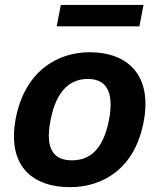

<svg xmlns="http://www.w3.org/2000/svg" viewBox="-20 -762 660 794"><path d="M573.5 -255.5C612.5 -455 504 -546 351 -546C214.5 -546 83 -465 45.5 -274C7 -74.5 116 12 269 12C405.5 12 536.5 -64.5 573.5 -255.5ZM430.5 -265C405.5 -138 347 -99 277.5 -99C208 -99 164 -138 189 -265C213.5 -392 273.5 -435.5 343 -435.5C412.5 -435.5 455 -392 430.5 -265ZM573.5 -741.5H231.5L214.5 -653H556.5Z"/></svg>

Font: Monaspace Neon
Style: Bold Italic
Weight: 700
Italic angle: -11°
Designer: Riley Cran & the Lettermatic Team
Foundry: Lettermatic
Version: Version 1.200 (Monaspace Neon)